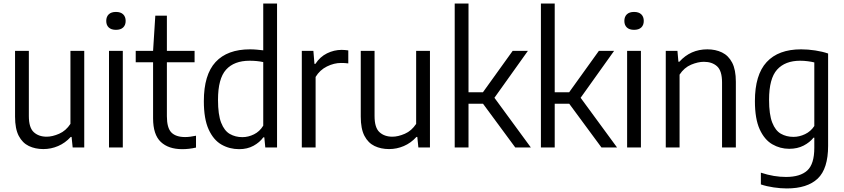

<svg xmlns="http://www.w3.org/2000/svg" viewBox="-20 -828 4739 1078"><path d="M223.5 9Q178 9 142 -8.2Q106 -25.5 85.2 -65.2Q64.5 -105 64.5 -173V-542.5H142V-176.5Q142 -111 169.8 -85.8Q197.5 -60.5 242 -60.5Q274 -60.5 312 -77Q350 -93.5 375.5 -132.5V-542.5H453V0H388L382 -59H377Q346 -25 306.2 -8Q266.5 9 223.5 9Z M592 0V-542.5H669.5V0ZM631 -660.5Q604.5 -660.5 590.5 -673.8Q576.5 -687 576.5 -710.5Q576.5 -734 590.5 -747.5Q604.5 -761 631 -761Q657.5 -761 671.5 -747.5Q685.5 -734 685.5 -710.5Q685.5 -687 671.5 -673.8Q657.5 -660.5 631 -660.5Z M1003.5 9.5Q926 9.5 882.8 -31.2Q839.5 -72 839.5 -164V-478.5H742V-542.5H839.5L852 -740H917V-542.5H1072.5V-478.5H917V-175.5Q917 -110 942.2 -84.2Q967.5 -58.5 1019.5 -58.5Q1045.5 -58.5 1080.5 -66V0.5Q1042 9.5 1003.5 9.5Z M1323 9.5Q1268.5 9.5 1223.5 -16.2Q1178.5 -42 1151.5 -101.2Q1124.5 -160.5 1124.5 -260Q1124.5 -408.5 1190.5 -479.8Q1256.5 -551 1384 -551Q1402.5 -551 1422 -549.2Q1441.5 -547.5 1458 -545.5V-808H1535.5V0H1469.5L1464 -57H1458.5Q1438 -28.5 1403.2 -9.5Q1368.5 9.5 1323 9.5ZM1341 -58Q1374 -58 1406 -73.8Q1438 -89.5 1458 -122.5V-479.5Q1423 -487 1381.5 -487Q1294.5 -487 1249.2 -436.8Q1204 -386.5 1204 -267.5Q1204 -184 1221.8 -138.8Q1239.5 -93.5 1270.5 -75.8Q1301.5 -58 1341 -58Z M1674.5 0V-542.5H1739.5L1745.5 -469.5H1751Q1776.5 -509 1816 -528.5Q1855.5 -548 1898.5 -548Q1909.5 -548 1918.5 -547Q1927.5 -546 1935.5 -545V-472Q1925 -473.5 1915.5 -474Q1906 -474.5 1894.5 -474.5Q1855.5 -474.5 1815.5 -454.8Q1775.5 -435 1752 -396V0Z M2164.5 9Q2119 9 2083 -8.2Q2047 -25.5 2026.2 -65.2Q2005.5 -105 2005.5 -173V-542.5H2083V-176.5Q2083 -111 2110.8 -85.8Q2138.5 -60.5 2183 -60.5Q2215 -60.5 2253 -77Q2291 -93.5 2316.5 -132.5V-542.5H2394V0H2329L2323 -59H2318Q2287 -25 2247.2 -8Q2207.5 9 2164.5 9Z M2533 0V-808H2610.5V-310H2691.5L2858.5 -542.5H2944L2756 -279L2960.5 0H2873L2692 -245.5H2610.5V0Z M3017 0V-808H3094.5V-310H3175.5L3342.5 -542.5H3428L3240 -279L3444.5 0H3357L3176 -245.5H3094.5V0Z M3501 0V-542.5H3578.5V0ZM3540 -660.5Q3513.5 -660.5 3499.5 -673.8Q3485.5 -687 3485.5 -710.5Q3485.5 -734 3499.5 -747.5Q3513.5 -761 3540 -761Q3566.5 -761 3580.5 -747.5Q3594.5 -734 3594.5 -710.5Q3594.5 -687 3580.5 -673.8Q3566.5 -660.5 3540 -660.5Z M3718 0V-542.5H3783.5L3789 -481.5H3794.5Q3857 -551 3951.5 -551Q3997.5 -551 4033.8 -533.5Q4070 -516 4090.8 -476.2Q4111.5 -436.5 4111.5 -369V0H4034V-365Q4034 -430.5 4006 -455.8Q3978 -481 3932 -481Q3899 -481 3860.2 -464.8Q3821.5 -448.5 3795.5 -409V0Z M4397.5 230Q4363.5 230 4324 224.2Q4284.5 218.5 4252 207.5V141.5Q4290 154 4325 159.8Q4360 165.5 4393 165.5Q4473 165.5 4512.5 129.2Q4552 93 4552 2V-55H4547.5Q4526.5 -28.5 4491.8 -10.5Q4457 7.5 4411 7.5Q4360 7.5 4316 -18Q4272 -43.5 4245.2 -102.2Q4218.5 -161 4218.5 -260.5Q4218.5 -408 4284.5 -479.5Q4350.5 -551 4478 -551Q4516 -551 4557 -544.8Q4598 -538.5 4629.5 -527.5V-9.5Q4629.5 119.5 4571 174.8Q4512.5 230 4397.5 230ZM4435 -59.5Q4468 -59.5 4500 -74.8Q4532 -90 4552 -120.5V-477.5Q4536.5 -481.5 4515.2 -484.2Q4494 -487 4472.5 -487Q4388 -487 4343 -437Q4298 -387 4298 -268Q4298 -185 4315.8 -139.8Q4333.5 -94.5 4364.5 -77Q4395.5 -59.5 4435 -59.5Z"/></svg>

Font: Encode Sans SemiCondensed SemiCondensed
Style: Regular
Weight: 400
Width: 4
Designer: Multiple Designers
Foundry: Impallari Type
Version: Version 3.000; ttfautohint (v1.8.3) -l 8 -r 50 -G 200 -x 14 